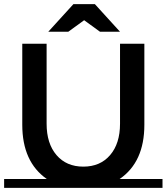

<svg xmlns="http://www.w3.org/2000/svg" viewBox="-20 -911 808 931"><path d="M768 -43V0H0V-43H207Q88 -126 88 -306V-699H206V-311Q206 -215 254 -159Q302 -103 384 -103Q466 -103 514 -159Q562 -215 562 -311V-699H680V-306Q680 -125 560 -43ZM336 -891H440L562 -757H465L388 -813L311 -757H214Z"/></svg>

Font: Montserrat Subrayada
Style: Regular
Weight: 400
Designer: Julieta Ulanovsky
Foundry: Julieta Ulanovsky
Version: Version 2.001